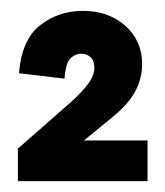

<svg xmlns="http://www.w3.org/2000/svg" viewBox="-20 -718 304 354"><path d="M108 -437 13 -444 111 -530Q131 -548 142.5 -563.5Q154 -579 154 -593Q154 -606 147 -612.5Q140 -619 130 -619Q119 -619 110 -610.5Q101 -602 99 -573L15 -583Q20 -645 54 -671.5Q88 -698 133 -698Q180 -698 211 -670.5Q242 -643 242 -600Q242 -572 228.5 -548Q215 -524 186 -501ZM13 -384V-444L42 -459H252V-384Z"/></svg>

Font: Radio Canada Big SemiBold
Style: Regular
Weight: 600
Designer: Étienne Aubert Bonn
Foundry: Coppers and Brasses
Version: Version 1.001